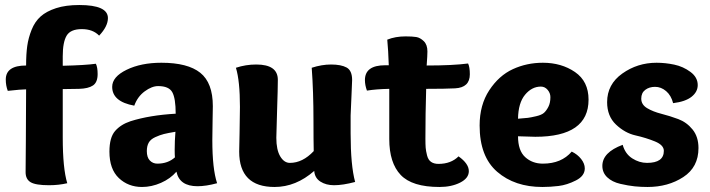

<svg xmlns="http://www.w3.org/2000/svg" viewBox="-20 -735 2830 765"><path d="M410 -663Q410 -630 375 -593Q350 -619 306 -619Q261 -619 245.5 -593Q230 -567 230 -511V-473Q319 -475 362 -481Q369 -467 369 -440Q369 -407 350.5 -394.5Q332 -382 295 -381Q248 -380 230 -380V-187Q230 -64 248 -5Q214 3 175 3Q122 3 102 -9Q82 -21 82 -49Q82 -60 83 -174Q84 -288 84 -379Q65 -379 11 -373Q3 -394 3 -418Q3 -474 84 -474Q84 -519 88.5 -551.5Q93 -584 106 -616.5Q119 -649 142 -669.5Q165 -690 203.5 -702.5Q242 -715 296 -715Q410 -715 410 -663Z M515 -314Q427 -330 427 -389Q427 -429 484.5 -457Q542 -485 623 -485Q728 -485 778 -445Q828 -405 828 -312Q828 -304 827 -253Q826 -202 826 -177Q826 -62 845 -5Q801 7 767 7Q695 7 683 -51Q659 -23 621.5 -6.5Q584 10 546 10Q491 10 453.5 -25.5Q416 -61 416 -131Q416 -187 438.5 -213Q461 -239 500 -252Q576 -276 680 -282Q680 -343 666.5 -367.5Q653 -392 610 -392Q585 -392 556.5 -371Q528 -350 515 -314ZM679 -210Q649 -205 633 -201Q617 -197 598.5 -188.5Q580 -180 572.5 -166.5Q565 -153 565 -133Q565 -108 577 -95.5Q589 -83 607 -83Q649 -83 677 -108Q676 -117 676 -138Q676 -174 679 -210Z M1395 -10Q1346 3 1311 3Q1279 3 1256.5 -11.5Q1234 -26 1232 -54Q1159 10 1074 10Q933 10 933 -131Q933 -134 934.5 -204Q936 -274 936 -309Q936 -413 920 -465Q959 -478 1001 -478Q1087 -478 1087 -417Q1087 -384 1084 -294Q1081 -204 1081 -186Q1081 -138 1096.5 -112Q1112 -86 1135 -86Q1186 -86 1230 -133Q1229 -172 1229 -254Q1229 -370 1222 -465Q1262 -478 1299 -478Q1339 -478 1361 -466Q1383 -454 1383 -416Q1383 -406 1380.5 -355Q1378 -304 1377 -275V-203Q1377 -76 1395 -10Z M1531 -181V-381Q1479 -380 1442 -374Q1434 -396 1434 -416Q1434 -475 1515 -475H1529Q1527 -536 1523 -577Q1555 -590 1596 -590Q1623 -590 1638.5 -587.5Q1654 -585 1668.5 -571Q1683 -557 1683 -530Q1683 -514 1680 -474Q1784 -474 1845 -482Q1852 -468 1852 -439Q1852 -386 1793 -383Q1755 -381 1678 -381Q1675 -282 1675 -183Q1675 -159 1676 -146.5Q1677 -134 1681.5 -116Q1686 -98 1697.5 -90Q1709 -82 1727 -82Q1777 -82 1807 -112Q1848 -83 1848 -53Q1848 -25 1813.5 -7.5Q1779 10 1731 10Q1622 10 1576.5 -38Q1531 -86 1531 -181Z M2143 -485Q2217 -485 2271 -448Q2325 -411 2325 -338Q2325 -190 2113 -190Q2094 -190 2044 -192Q2044 -135 2072.5 -109Q2101 -83 2143 -83Q2217 -83 2258 -131Q2281 -120 2295.5 -101.5Q2310 -83 2310 -64Q2310 -34 2274.5 -16Q2239 2 2205.5 6Q2172 10 2141 10Q2031 10 1961 -50.5Q1891 -111 1891 -235Q1891 -317 1929.5 -375.5Q1968 -434 2023.5 -459.5Q2079 -485 2143 -485ZM2135 -390Q2099 -390 2072 -357.5Q2045 -325 2044 -262Q2072 -264 2083.5 -265.5Q2095 -267 2116.5 -272Q2138 -277 2147.5 -285.5Q2157 -294 2165 -309.5Q2173 -325 2173 -348Q2173 -364 2162 -377Q2151 -390 2135 -390Z M2662 -324Q2654 -355 2634 -372Q2614 -389 2590 -389Q2567 -389 2551 -377Q2535 -365 2535 -342Q2535 -318 2558.5 -304Q2582 -290 2615.5 -281.5Q2649 -273 2682.5 -260.5Q2716 -248 2739.5 -219Q2763 -190 2763 -145Q2763 -69 2702.5 -29.5Q2642 10 2560 10Q2534 10 2509 7.5Q2484 5 2451.5 -2.5Q2419 -10 2399.5 -28.5Q2380 -47 2380 -74Q2380 -128 2461 -158Q2471 -122 2499 -104Q2527 -86 2558 -86Q2625 -86 2625 -134Q2625 -157 2589.5 -171.5Q2554 -186 2512 -195.5Q2470 -205 2434.5 -238.5Q2399 -272 2399 -328Q2399 -399 2459.5 -442Q2520 -485 2596 -485Q2631 -485 2666.5 -477.5Q2702 -470 2731 -448.5Q2760 -427 2760 -396Q2760 -369 2735.5 -349.5Q2711 -330 2662 -324Z"/></svg>

Font: Overlock
Style: Black
Weight: 900
Designer: Dario Muhafara
Foundry: Dario Manuel Muhafara
Version: Version 1.001